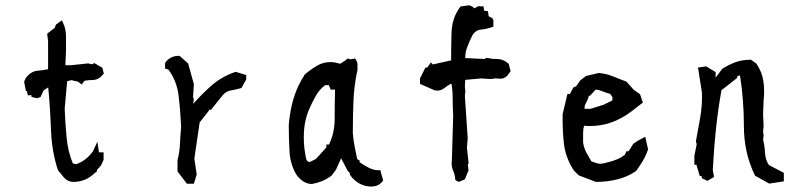

<svg xmlns="http://www.w3.org/2000/svg" viewBox="-20 -683 3058 723"><path d="M228.5 -546.9V-491.2L226.1 -437.5H248.5L312 -444.3L326.2 -440.9L335.4 -445.3L365.2 -428.2L371.1 -406.2Q365.7 -399.9 362.3 -396.5Q347.7 -381.8 329.6 -381.8Q314 -381.8 298.3 -378.9L287.1 -364.7L280.8 -370.1Q273.9 -376.5 267.6 -377Q258.8 -377.9 250.5 -381.3L232.9 -377.4L223.6 -273.4Q225.6 -220.2 230.7 -166Q235.8 -111.8 254.4 -67.4L267.1 -64.9Q303.7 -77.1 330.1 -113.3L346.7 -149.4L352.5 -109.4H362.3H370.1V-81.5L359.4 -57.6H356L354.5 -52.2L346.7 -45.9L342.8 -34.2H339.8V-33.7Q327.6 -22.5 317.9 -16.1Q308.1 -9.8 298.3 -5.9Q278.8 2 254.9 2Q235.4 1.5 221.2 -14.2Q210 -27.3 198.2 -42Q174.8 -112.8 171.9 -195.3Q168.9 -277.8 161.6 -353.5H160.6L144 -342.3L132.8 -317.9L119.6 -313L98.6 -317.9V-324.2H84.5L81.5 -339.8H77.6L70.8 -375L77.1 -389.6Q81.5 -395 85.4 -398.9Q102.5 -416 123 -417Q141.6 -418 161.1 -422.4V-526.9L157.7 -556.2L186 -578.1L190.9 -590.8L212.9 -606.4L216.8 -598.1Q228.5 -575.2 228.5 -546.9Z M648.4 -37.6V-80.1Q656.2 -109.4 657.7 -141.8Q659.2 -174.3 662.1 -206.1Q659.2 -268.1 652.3 -324.2Q646 -377.4 614.3 -420.9L601.6 -424.8V-445.8Q605.5 -451.7 608.9 -455.1Q626.5 -472.7 653.3 -472.7H656.2L688.5 -443.8L710 -366.2L707 -318.4L710 -308.1L707.5 -292Q739.7 -328.1 773.4 -358.4Q814.5 -394.5 864.7 -411.6L867.2 -412.6L907.2 -400.4V-394.5V-385.7V-383.8L889.2 -351.6Q869.1 -345.7 848.6 -342.3Q831.5 -339.4 818.4 -324.2L774.4 -269.5H768.1L765.1 -264.2L731.9 -222.2L711.9 -85.9L720.7 -25.9L710 8.8H704.1H683.6Z M1378.9 19.5Q1331.1 19.5 1299.3 -22.5L1298.3 -23.9L1295.9 -33.7L1289.6 -39.1L1264.6 -86.9L1245.1 -43.9L1229 -22Q1210 -7.8 1191.9 -0.7Q1173.8 6.3 1154.8 9.8H1154.3Q1126.5 9.8 1102.5 -17.1Q1099.1 -21.5 1097.7 -22.9Q1073.2 -62 1070.3 -111.6Q1067.4 -161.1 1067.4 -210.9V-211.4Q1073.7 -295.4 1103.5 -359.4Q1113.8 -381.3 1127.9 -402.8Q1151.9 -423.3 1177.2 -437.5Q1198.7 -449.2 1224.1 -449.2Q1231.4 -449.2 1239.7 -448.2L1261.2 -442.9L1277.8 -453.6L1290 -462.9L1298.8 -459.5L1316.9 -462.9L1319.8 -458.5Q1326.2 -449.7 1326.2 -439V-419.9Q1313.5 -363.3 1311 -303.7Q1308.6 -244.1 1308.6 -182.1Q1310.5 -155.3 1315.7 -129.9Q1320.8 -104.5 1325.2 -83.5L1334 -79.1V-72.3Q1350.6 -60.5 1368.7 -51.3Q1386.7 -42 1406.2 -42H1412.1L1422.9 -2.9Q1417.5 2.9 1415 5.9Q1401.4 19.5 1378.9 19.5ZM1209 -127.9V-138.7H1218.8Q1240.2 -182.1 1240.2 -236.6Q1240.2 -291 1241.7 -345.7H1225.1L1218.3 -362.3H1204.6Q1183.1 -347.2 1168.2 -320.3Q1153.3 -293.5 1141.1 -264.6Q1128.9 -232.4 1125.5 -198.7Q1124 -183.1 1124 -165Q1124 -147 1126 -126Q1128.9 -109.4 1130.9 -94.2Q1132.3 -82.5 1138.2 -75.2L1146 -72.8L1169.9 -84.5Z M1686.5 -247.1Q1684.6 -279.3 1684.6 -310.8Q1684.6 -342.3 1680.2 -367.2H1676.8Q1665.5 -360.8 1653.3 -351.3Q1641.1 -341.8 1627 -341.8Q1621.6 -341.8 1615.7 -343.3L1561.5 -367.2V-372.1V-385.7V-387.7L1582 -428.7H1586.9H1588.9L1602.5 -447.8L1609.9 -440.4L1678.7 -455.6Q1678.7 -506.3 1680.2 -557.6Q1681.6 -615.2 1712.4 -656.2L1714.4 -658.7L1747.1 -663.1L1762.7 -656.2V-652.3H1767.1L1777.3 -657.2V-659.2H1782.2L1785.2 -660.6V-659.2H1800.8L1802.7 -643.1L1817.4 -640.6L1820.3 -621.6L1835 -614.3V-609.4H1837.9V-582.5Q1822.3 -577.1 1811.5 -574.7Q1800.8 -572.3 1789.1 -571.3Q1772 -569.8 1759.8 -551.8Q1749 -530.8 1739.7 -506.3Q1731.9 -486.8 1731.9 -466.3Q1731.9 -465.3 1731.9 -464.4L1805.2 -460.9L1812 -465.3Q1827.6 -462.4 1835.4 -461.4Q1846.2 -460.9 1852.1 -460.9Q1874 -460.9 1893.6 -444.3L1895.5 -442.9L1902.8 -415.5L1897 -406.7Q1883.8 -386.7 1864.7 -386.7Q1863.3 -386.7 1856.7 -387.2Q1850.1 -387.7 1837.9 -387.7V-385.7H1820.8L1792 -387.7L1731.9 -382.3L1730.5 -357.4L1732.4 -339.8L1730.5 -322.3L1741.2 -162.1L1738.3 -127L1744.6 -67.4L1741.7 -64.5L1744.1 -41L1730.5 -7.8L1707.5 2L1694.8 -4.9Q1693.4 -20.5 1690.9 -28.3Q1688.5 -36.1 1686 -41Q1680.7 -53.2 1680.7 -68.8Q1680.7 -74.7 1681.6 -81.5Z M2098.6 -235.8Q2098.6 -243.7 2098.6 -252.9L2116.7 -329.1H2126L2139.2 -354L2149.4 -357.9L2165 -380.4L2187 -397L2234.9 -408.2Q2264.6 -405.3 2288.6 -395.3Q2312.5 -385.3 2338.4 -376L2366.7 -344.7L2390.1 -328.1L2400.9 -296.9L2361.3 -266.1Q2323.2 -236.3 2279.8 -221.2Q2243.7 -208.5 2201.2 -208.5Q2186 -208.5 2183.1 -209L2179.7 -210Q2175.8 -198.2 2175.8 -184.1V-146Q2178.7 -127 2187.5 -109.4Q2196.8 -92.3 2207 -75.2Q2219.2 -71.3 2229.5 -67.9Q2233.9 -66.4 2240 -66.4Q2246.1 -66.4 2254.4 -68.4Q2293 -76.7 2314.9 -88.4Q2324.2 -93.8 2333.5 -100.6L2338.4 -113.3H2346.7L2355 -125.5L2364.3 -141.1L2380.4 -152.3L2409.7 -168L2420.4 -120.6Q2411.6 -95.2 2400.9 -77.6Q2390.1 -60.1 2375.5 -39.1Q2343.3 -17.1 2304.7 -7.6Q2266.1 2 2225.6 2H2224.1L2159.7 -22.5L2141.6 -40Q2109.9 -87.9 2103.5 -141.6Q2098.6 -186.5 2098.6 -235.8ZM2198.2 -322.3H2197.3Q2194.3 -308.6 2186.5 -294.9Q2181.2 -286.1 2181.2 -276.4Q2181.2 -274.9 2181.6 -273.4H2204.1L2252.9 -288.6L2285.6 -304.7L2286.6 -316.4L2278.3 -329.1Q2261.7 -334 2251.5 -338.1Q2241.2 -342.3 2235.1 -343.8Q2229 -345.2 2223.1 -345.7L2201.7 -322.3Z M2781.2 -208.5Q2781.2 -305.7 2766.6 -398.4L2764.2 -398.9L2755.9 -395.5V-393.6V-389.6L2696.8 -343.3Q2672.9 -212.9 2664.1 -42.5L2668.9 -16.6L2644 -2L2623 -11.7V-18.6L2614.7 -21L2602.5 -62.5H2594.7V-95.7L2603.5 -140.1L2600.6 -150.9Q2609.4 -197.8 2616.5 -238.8Q2623.5 -279.8 2623.5 -317.4Q2623.5 -326.7 2623 -335.9L2608.4 -428.7L2639.2 -433.1L2674.8 -411.6V-407.2V-390.6L2699.7 -423.8Q2724.1 -439.5 2749.5 -448.7Q2774.9 -458 2805.7 -458H2808.1L2828.1 -443.8Q2849.1 -413.1 2854.5 -377.9Q2857.4 -358.9 2857.4 -340.6Q2857.4 -322.3 2855.5 -305.2L2853.5 -252.9L2855.5 -206.5L2853.5 -189.5L2855.5 -171.9L2853.5 -157.7Q2859.4 -133.3 2860.8 -106.9Q2862.3 -80.6 2875.5 -61.5L2931.6 -32.2V-27.3V0L2876.5 8.3L2823.2 -21.5Q2801.8 -65.4 2791.5 -111.6Q2781.2 -157.7 2781.2 -208.5Z"/></svg>

Font: Bakudai
Style: Bold
Weight: 700
Version: Version 1.48